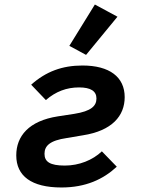

<svg xmlns="http://www.w3.org/2000/svg" viewBox="-20 -818 640 850"><path d="M252 12C359 12 437 -24 497 -80L431 -148C390 -109 330 -85 267 -85C201 -85 177 -102 177 -137C177 -172 200 -196 276 -207L347 -219C476 -239 532 -305 532 -388C532 -477 465 -528 345 -528C255 -528 183 -501 118 -443L183 -375C227 -413 275 -431 330 -431C381 -431 407 -415 407 -382C407 -349 384 -326 309 -314L237 -303C107 -283 52 -215 52 -130C52 -39 119 12 252 12ZM500 -744 400 -798 287 -615 361 -575Z"/></svg>

Font: IBM Plex Mono SmBld
Style: Italic
Weight: 600
Italic angle: -9.5°
Monospace: yes
Designer: Mike Abbink, Paul van der Laan, Pieter van Rosmalen
Foundry: Bold Monday
Version: Version 2.004